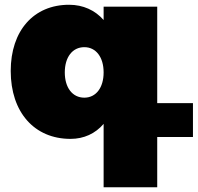

<svg xmlns="http://www.w3.org/2000/svg" viewBox="-20 -575 830 806"><path d="M790 -142H640V-547H415V-491C379 -532 329 -555 270 -555C121 -555 25 -446 25 -277C25 -104 124 8 276 8C332 8 380 -14 415 -55V211H640V0H790ZM334 -165C284 -165 252 -207 252 -271C252 -335 284 -377 334 -377C383 -377 415 -335 415 -271C415 -207 383 -165 334 -165Z"/></svg>

Font: Montserrat arm Black
Style: Regular
Weight: 900
Designer: Julieta Ulanovsky
Foundry: Julieta Ulanovsky
Version: Version 6.000;PS 006.000;hotconv 1.0.88;makeotf.lib2.5.64775